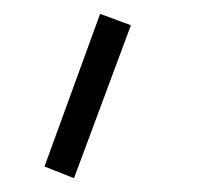

<svg xmlns="http://www.w3.org/2000/svg" viewBox="-20 -110 294 280"><path d="M170.9 -73.2 87.9 149.9 44.9 132.8 126 -89.8Z"/></svg>

Font: Sora ExtraLight
Style: Regular
Weight: 200
Designer: Jonathan Barnbrook, Julián Moncada
Foundry: Barnbrook Fonts
Version: Version 2.000